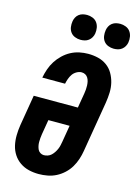

<svg xmlns="http://www.w3.org/2000/svg" viewBox="-141 -1035 798 1118"><g transform="rotate(15 258.0 -476.0)"><path d="M207 8Q176 8 147 1Q118 -6 94 -22.5Q70 -39 54 -63.5Q38 -88 31.5 -117Q25 -146 25.5 -177Q26 -208 31 -240L62 -425H328L343 -514Q345 -526 346 -538.5Q347 -551 346.5 -563Q346 -575 343.5 -586.5Q341 -598 335 -608Q329 -618 319 -623.5Q309 -629 297 -629Q282 -629 267 -620.5Q252 -612 243 -599Q234 -586 228.5 -570.5Q223 -555 220 -540H83V-541Q88 -567 97 -593Q106 -619 121 -642.5Q136 -666 157 -686Q178 -706 202.5 -719Q227 -732 253.5 -737.5Q280 -743 306 -743Q337 -743 366 -736Q395 -729 418.5 -712Q442 -695 456.5 -670Q471 -645 478 -616.5Q485 -588 484 -557Q483 -526 478 -495L427 -190Q423 -165 414.5 -139Q406 -113 392 -89.5Q378 -66 357 -46.5Q336 -27 311.5 -14.5Q287 -2 260 3Q233 8 207 8ZM208 -106Q219 -106 231 -110Q243 -114 252 -122.5Q261 -131 268 -141.5Q275 -152 280 -163.5Q285 -175 287.5 -186.5Q290 -198 292 -209L309 -310H181L166 -221Q164 -209 163 -197Q162 -185 162 -173Q162 -161 164.5 -149.5Q167 -138 171.5 -128.5Q176 -119 186 -112.5Q196 -106 208 -106ZM440 -810Q423 -810 406.5 -816.5Q390 -823 380 -836.5Q370 -850 367.5 -867.5Q365 -885 368 -903Q370 -915 376 -926.5Q382 -938 392.5 -946Q403 -954 415.5 -957Q428 -960 441 -960Q458 -960 474.5 -953.5Q491 -947 501 -933.5Q511 -920 514 -902.5Q517 -885 514 -867Q512 -855 505.5 -843.5Q499 -832 488.5 -824Q478 -816 465.5 -813Q453 -810 440 -810ZM240 -810Q223 -810 206.5 -816.5Q190 -823 180 -836.5Q170 -850 167.5 -867.5Q165 -885 168 -903Q170 -915 176 -926.5Q182 -938 192.5 -946Q203 -954 215.5 -957Q228 -960 241 -960Q258 -960 274.5 -953.5Q291 -947 301 -933.5Q311 -920 314 -902.5Q317 -885 314 -867Q312 -855 305.5 -843.5Q299 -832 288.5 -824Q278 -816 265.5 -813Q253 -810 240 -810Z"/></g></svg>

Font: Iosevka Heavy
Style: Italic
Weight: 900
Italic angle: -9°
Monospace: yes
Designer: Belleve Invis
Foundry: Belleve Invis
Version: Version 32.5.0; ttfautohint (v1.8.4)